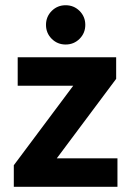

<svg xmlns="http://www.w3.org/2000/svg" viewBox="-20 -721 507 741"><path d="M33.3 0V-83.3L262.5 -390H48.3V-500H428.3V-416.7L199.2 -110H433.3V0ZM233.3 -549.2Q201.7 -549.2 179.6 -571.2Q157.5 -593.3 157.5 -625Q157.5 -656.7 179.6 -678.8Q201.7 -700.8 233.3 -700.8Q265 -700.8 287.1 -678.8Q309.2 -656.7 309.2 -625Q309.2 -593.3 287.1 -571.2Q265 -549.2 233.3 -549.2Z"/></svg>

Font: Funnel Sans
Style: Bold
Weight: 700
Designer: NORD ID, Kristian Moeller
Foundry: Dicotype
Version: Version 1.000